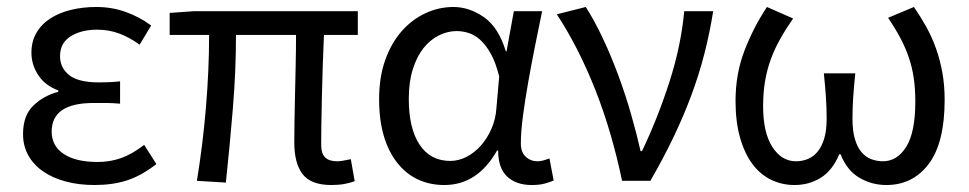

<svg xmlns="http://www.w3.org/2000/svg" viewBox="-20 -518 2777 550"><path d="M251 12Q206 12 168.5 2Q131 -8 103.5 -27Q76 -46 61 -73Q46 -100 46 -134Q46 -187 75.5 -215.5Q105 -244 147 -255V-259Q109 -273 89.5 -303Q70 -333 70 -367Q70 -400 85 -425Q100 -450 125.5 -466Q151 -482 184.5 -490Q218 -498 256 -498Q300 -498 339.5 -484Q379 -470 413 -445L380 -390Q351 -411 321.5 -422Q292 -433 258 -433Q213 -433 182.5 -414Q152 -395 152 -357Q152 -324 178 -303Q204 -282 263 -282Q277 -282 291 -282.5Q305 -283 324 -285V-221Q302 -223 284 -223Q266 -223 248 -223Q128 -223 128 -141Q128 -100 162.5 -77Q197 -54 260 -54Q295 -54 326.5 -65Q358 -76 393 -103L428 -48Q384 -14 343 -1Q302 12 251 12Z M929 12Q871 12 847 -19Q823 -50 823 -110Q823 -129 823.5 -164.5Q824 -200 825 -243Q826 -286 827 -332Q828 -378 828 -418H656Q656 -315 647 -206.5Q638 -98 627 5L544 0Q561 -103 570 -211Q579 -319 579 -418H466V-481L536 -486H1005V-418H908Q906 -377 904.5 -329.5Q903 -282 902 -237.5Q901 -193 900.5 -157.5Q900 -122 900 -104Q900 -78 911.5 -67Q923 -56 946 -56Q958 -56 985 -62L996 1Q983 6 966.5 9Q950 12 929 12Z M1253 12Q1211 12 1177 -4Q1143 -20 1118 -51.5Q1093 -83 1079.5 -128.5Q1066 -174 1066 -234Q1066 -297 1083.5 -346Q1101 -395 1130.5 -428.5Q1160 -462 1198.5 -480Q1237 -498 1279 -498Q1324 -498 1366 -469Q1408 -440 1429 -371H1431L1452 -486H1533Q1523 -438 1512.5 -385.5Q1502 -333 1493 -282Q1484 -231 1478 -185.5Q1472 -140 1472 -107Q1472 -82 1486 -69Q1500 -56 1520 -56Q1528 -56 1537 -58.5Q1546 -61 1554 -64L1566 -1Q1555 4 1540 8Q1525 12 1503 12Q1459 12 1433 -12Q1407 -36 1407 -87H1404Q1348 12 1253 12ZM1270 -57Q1294 -57 1317 -69Q1340 -81 1358 -101.5Q1376 -122 1388 -149.5Q1400 -177 1402 -208L1410 -299Q1400 -339 1386 -364Q1372 -389 1356 -403.5Q1340 -418 1322.5 -423.5Q1305 -429 1288 -429Q1262 -429 1237 -416.5Q1212 -404 1193 -380Q1174 -356 1162.5 -319.5Q1151 -283 1151 -235Q1151 -150 1182 -103.5Q1213 -57 1270 -57Z M1762 0Q1748 -67 1729 -132.5Q1710 -198 1686 -259Q1662 -320 1634 -375Q1606 -430 1575 -477L1658 -498Q1683 -459 1707 -408Q1731 -357 1751.5 -301.5Q1772 -246 1788 -190Q1804 -134 1815 -85H1819Q1864 -179 1897.5 -283Q1931 -387 1940 -486H2023Q2013 -423 1997.5 -363Q1982 -303 1960 -244Q1938 -185 1909 -124.5Q1880 -64 1843 0Z M2256 12Q2220 12 2189 -3Q2158 -18 2135.5 -48Q2113 -78 2100 -123.5Q2087 -169 2087 -229Q2087 -307 2113 -374Q2139 -441 2177 -498L2252 -465Q2231 -435 2215 -406.5Q2199 -378 2188 -348Q2177 -318 2171.5 -285Q2166 -252 2166 -214Q2166 -138 2192.5 -97Q2219 -56 2260 -56Q2278 -56 2294 -62.5Q2310 -69 2322 -83.5Q2334 -98 2341 -121Q2348 -144 2348 -178Q2348 -208 2346 -238.5Q2344 -269 2340 -308H2430Q2426 -269 2424 -238.5Q2422 -208 2422 -178Q2422 -143 2429 -119.5Q2436 -96 2448 -82Q2460 -68 2476 -62Q2492 -56 2509 -56Q2550 -56 2576 -97.5Q2602 -139 2602 -227Q2602 -264 2597.5 -294.5Q2593 -325 2583.5 -353Q2574 -381 2559.5 -408.5Q2545 -436 2524 -467L2598 -498Q2618 -469 2634 -440Q2650 -411 2661.5 -378.5Q2673 -346 2679.5 -310Q2686 -274 2686 -232Q2686 -109 2640.5 -48.5Q2595 12 2519 12Q2477 12 2441.5 -9Q2406 -30 2388 -76H2384Q2365 -30 2331.5 -9Q2298 12 2256 12Z"/></svg>

Font: SourceSansPro
Style: Book
Weight: 400
Designer: Paul D. Hunt
Foundry: Adobe Systems Incorporated
Version: Version 2.021;PS 2.000;hotconv 1.0.86;makeotf.lib2.5.63406